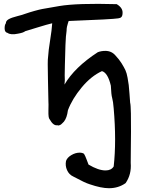

<svg xmlns="http://www.w3.org/2000/svg" viewBox="-20 -636 770 1015"><path d="M556 359Q515 359 454 338Q430 331 367 297Q345 287 334.5 263.5Q324 240 329 215Q335 197 357 184Q379 171 401 171Q415 171 424 177Q430 186 438.5 209Q447 232 448 234Q500 265 538 265Q568 265 581 244Q596 110 581 -63Q578 -101 573 -118Q568 -135 566 -183Q550 -251 519 -260Q462 -234 412 -174Q362 -114 339 -53Q334 -13 318 7Q315 10 309 16Q303 22 302 22.5Q301 23 294.5 26Q288 29 283 26Q262 30 242 -6Q235 -12 236 -51.5Q237 -91 236 -97Q236 -116 233.5 -217Q231 -318 234 -333Q236 -368 245 -423.5Q254 -479 256 -513Q230 -507 180 -491.5Q130 -476 113 -471Q104 -463 75 -458Q37 -450 20 -462Q5 -465 4.5 -484.5Q4 -504 11 -513Q11 -526 26 -534.5Q41 -543 71 -550.5Q101 -558 113 -563Q136 -571 163 -578.5Q190 -586 204 -588.5Q218 -591 253 -597Q288 -603 293 -604Q388 -620 597 -614Q629 -595 628 -568Q628 -552 621 -545H620Q618 -541 605 -539Q576 -534 343 -525Q342 -522 339 -513Q336 -504 334 -494.5Q332 -485 332 -473Q328 -450 326 -397Q324 -344 323 -292Q322 -240 322 -238Q324 -210 321 -189Q374 -280 497 -360Q515 -367 537 -367Q570 -367 591 -342Q610 -322 623 -301Q636 -280 643 -265Q650 -250 654.5 -224.5Q659 -199 660.5 -186.5Q662 -174 664.5 -141Q667 -108 668 -93Q671 -84 672 -36Q673 12 672.5 61Q672 110 671.5 165Q671 220 671 225Q676 286 644 332Q606 359 556 359Z"/></svg>

Font: Excalifont
Style: Regular
Weight: 400
Designer: Your Own Font Foundry (Virgil); Ján Filípek / DizajnDesign (Excalifont, modifications)
Foundry: Your Own Font Foundry (Virgil); Ján Filípek / DizajnDesign (Excalifont, modifications)
Version: Version 1.000;Glyphs 3.2 (3227)